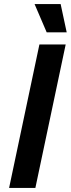

<svg xmlns="http://www.w3.org/2000/svg" viewBox="-20 -930 350 950"><path d="M211 -770H310L280 -910H151ZM25 0H155L305 -710H175Z"/></svg>

Font: Geist SemiBold
Style: Italic
Weight: 600
Italic angle: -12°
Designer: Basement.studio, Andrés Briganti, Mateo Zaragoza
Foundry: Basement.studio, Vercel, Andrés Briganti, Guido Ferreyra, Mateo Zaragoza
Version: Version 1.500